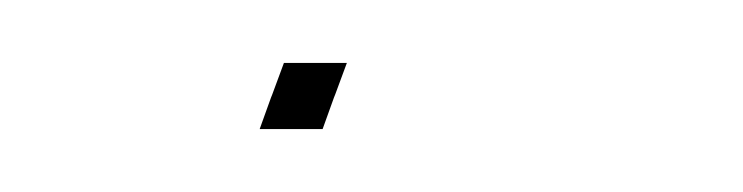

<svg xmlns="http://www.w3.org/2000/svg" viewBox="-20 -49 236 61"><path d="M66.5 -19 70.2 -29H90.2L86.5 -19L86.1 -18L82.5 -8H62.5L66.1 -18Z"/></svg>

Font: Nordica Plus
Style: NordicaClassicUltLtCondObl
Weight: 300
Version: Version 1.01